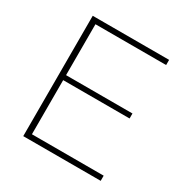

<svg xmlns="http://www.w3.org/2000/svg" viewBox="-157 -805 902 934"><g transform="rotate(30 294.0 -338.0)"><path d="M99 0V-676H131V0ZM117 0V-29H534V0ZM117 -333V-361H504V-333ZM117 -647V-676H528V-647Z"/></g></svg>

Font: Outfit Thin Thin
Style: Regular
Weight: 250
Version: Version 1.100;gftools[0.9.27]